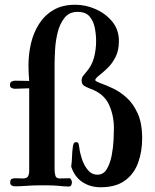

<svg xmlns="http://www.w3.org/2000/svg" viewBox="-20 -783 655 809"><path d="M579 -200Q579 -143 561.5 -96Q544 -49 505.5 -21.5Q467 6 404 6Q360 6 327 -16Q294 -38 280 -81Q283 -102 283.5 -123Q284 -144 287 -165Q288 -172 290.5 -178Q293 -184 302 -184Q310 -184 311.5 -175.5Q313 -167 314 -162Q316 -142 324.5 -115Q333 -88 349.5 -67.5Q366 -47 391 -47Q416 -47 430 -70.5Q444 -94 450.5 -127.5Q457 -161 458.5 -193Q460 -225 460 -242Q460 -298 438.5 -343.5Q417 -389 361 -409Q348 -414 336 -420.5Q324 -427 324 -444Q324 -455 330 -463Q336 -471 343 -479Q367 -506 376 -540Q385 -574 385 -610Q385 -637 379.5 -665.5Q374 -694 357.5 -713.5Q341 -733 307 -733Q272 -733 252 -708Q232 -683 223 -646.5Q214 -610 212 -572.5Q210 -535 210 -511V-69Q210 -57 213 -44Q216 -31 232 -31Q242 -31 251.5 -31.5Q261 -32 271 -32Q277 -32 280 -26Q283 -20 283 -15Q283 -8 280 -2.5Q277 3 269 3Q259 3 248.5 2Q238 1 227 0Q206 -2 184.5 -2Q163 -2 142 -2Q117 -2 92 0Q67 2 42 2Q35 2 29 -1.5Q23 -5 23 -14Q23 -26 29 -29Q35 -32 45 -32Q53 -32 61 -31.5Q69 -31 76 -31Q93 -31 98 -40Q103 -49 103 -64V-411Q88 -411 73 -410Q58 -409 43 -409Q35 -409 28.5 -412.5Q22 -416 22 -425Q22 -436 29 -439.5Q36 -443 45 -443Q59 -443 74 -442.5Q89 -442 103 -442Q100 -475 100 -508Q100 -555 110.5 -600Q121 -645 144.5 -682Q168 -719 205.5 -741Q243 -763 297 -763Q341 -763 383 -744.5Q425 -726 453 -692Q481 -658 481 -610Q481 -570 466.5 -542Q452 -514 432.5 -495.5Q413 -477 397.5 -465Q382 -453 381 -445Q385 -439 406 -431.5Q427 -424 456 -410.5Q485 -397 513 -372Q541 -347 560 -305.5Q579 -264 579 -200Z"/></svg>

Font: Kaisei Opti
Style: Bold
Weight: 700
Designer: Font-Kai, 金井和夫
Foundry: KAZUO KANAI
Version: Version 5.003